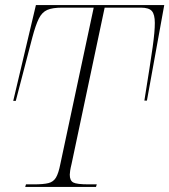

<svg xmlns="http://www.w3.org/2000/svg" viewBox="-20 -734 665 754"><path d="M79 0 82 -10H113Q151 -10 170.5 -15Q190 -20 200 -37Q210 -54 217 -90L348 -704H224Q186 -704 165.5 -695Q145 -686 132.5 -661Q120 -636 107 -587L42 -338H32L121 -714H625L557 -339H547Q559 -415 567 -465.5Q575 -516 579.5 -549Q584 -582 586 -604Q588 -626 588 -644Q588 -677 576.5 -690.5Q565 -704 533 -704H391L261 -90Q257 -74 255.5 -63.5Q254 -53 254 -48Q254 -25 267.5 -17.5Q281 -10 328 -10H360L357 0Z"/></svg>

Font: Noto Serif Display ExtraLight
Style: Italic
Weight: 200
Italic angle: -12°
Designer: Monotype Design Team
Foundry: Monotype Imaging Inc.
Version: Version 2.009